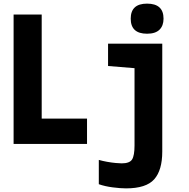

<svg xmlns="http://www.w3.org/2000/svg" viewBox="-20 -794 1040 1059"><path d="M55 0V-714H210V-140H460V0ZM791 -608Q701 -608 701 -691Q701 -774 791 -774Q882 -774 882 -691Q882 -652 859.5 -630Q837 -608 791 -608ZM675 245Q645 245 602 239.5Q559 234 525 222V88Q546 94 571 98.5Q596 103 618 105Q640 107 651 107Q695 107 708.5 85.5Q722 64 722 8V-418L576 -430V-553H875V42Q875 145 830.5 195Q786 245 675 245Z"/></svg>

Font: Noto Sans Mono ExtraCondensed Black
Style: Regular
Weight: 900
Width: 2
Designer: Monotype Design Team
Foundry: Monotype Imaging Inc.
Version: Version 2.014